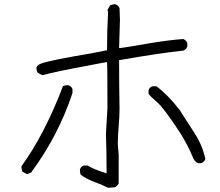

<svg xmlns="http://www.w3.org/2000/svg" viewBox="-20 -809 1040 906"><path d="M929 -39H914Q900 -46 893 -60Q866 -126 828 -185Q754 -299 720 -328Q691 -353 681 -366V-383Q685 -398 701 -402H718Q772 -362 827 -291Q862 -236 898.5 -180Q935 -124 949 -59Q944 -44 929 -39ZM108 13 86 1Q81 -9 81 -24Q190 -174 277 -402Q286 -407 302 -407Q319 -401 322 -388V-370Q256 -170 127 5ZM490 77Q458 61 424.5 49Q391 37 361 16Q357 6 357 -8Q361 -24 376 -28H393Q424 -9 483 9Q483 -85 480 -179L487 -299Q487 -500 485 -516Q479 -516 383 -497Q256 -474 179 -454L158 -466Q152 -474 152 -491Q154 -497 161 -502Q171 -515 328 -543Q409 -556 485 -572Q485 -662 490 -752L487 -762L499 -783Q508 -789 524 -789Q539 -784 544 -770L546 -717L542 -582Q555 -582 699 -607Q772 -619 844 -625Q859 -620 864 -605V-590Q859 -575 844 -570Q736 -559 542 -525Q542 -412 544 -299Q544 -255 540 -214Q536 -173 536 -127L540 -79V55Q535 70 520 75Z"/></svg>

Font: Yozai
Style: Regular
Weight: 400
Designer: LXGW / Y.OzVox
Foundry: LXGW / Y.OzVox
Version: Version 0.861;October 22, 2024